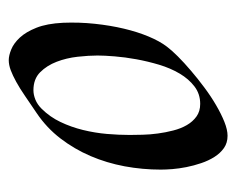

<svg xmlns="http://www.w3.org/2000/svg" viewBox="-72 -472 555 452"><g transform="rotate(-90 206.0 -246.5)"><path d="M377.9 -376Q379.4 -337.9 375.5 -301.3Q371.6 -264.6 364 -232.7Q356.4 -200.7 345.5 -174.6Q334.5 -148.4 321.8 -131.8Q313.5 -120.6 298.6 -105.7Q283.7 -90.8 265.1 -75Q246.6 -59.1 225.6 -43.5Q204.6 -27.8 184.1 -15.9Q163.6 -3.9 144.8 3.7Q126 11.2 111.8 11.2Q95.2 11.2 83 2.7Q70.8 -5.9 62 -19.8Q53.2 -33.7 47.4 -51Q41.5 -68.4 38.1 -85.7Q34.7 -103 33.4 -118.9Q32.2 -134.8 32.2 -146Q32.2 -189 40 -231.2Q47.9 -273.4 64.2 -311.5Q80.6 -349.6 105.5 -382.1Q130.4 -414.6 165 -438Q187.5 -453.1 205.6 -465.6Q223.6 -478 238.8 -486.3Q253.9 -494.6 266.4 -499.3Q278.8 -503.9 290 -503.9Q300.8 -503.9 315.2 -498Q329.6 -492.2 343 -477.8Q356.4 -463.4 366.2 -438.7Q376 -414.1 377.9 -376ZM300.8 -294.9Q300.8 -315.4 297.9 -341.8Q294.9 -368.2 286.1 -391.1Q277.3 -414.1 261.5 -429.9Q245.6 -445.8 219.2 -445.8Q208.5 -445.8 197 -441.2Q185.5 -436.5 175.8 -426.8Q156.2 -407.2 144.3 -382.1Q132.3 -356.9 125.5 -329.1Q118.7 -301.3 116.2 -272.9Q113.8 -244.6 113.8 -219.2Q113.8 -206.1 114.3 -188.7Q114.7 -171.4 117.2 -153.1Q119.6 -134.8 124.3 -116.7Q128.9 -98.6 137 -84.7Q145 -70.8 157.2 -62Q169.4 -53.2 187 -53.2Q210.4 -53.2 228 -66.7Q245.6 -80.1 258.3 -101.6Q271 -123 279.1 -149.9Q287.1 -176.8 292 -203.6Q296.9 -230.5 298.8 -254.6Q300.8 -278.8 300.8 -294.9Z"/></g></svg>

Font: Quintessential
Style: Regular
Weight: 400
Designer: Astigmatic (AOETI)
Foundry: Astigmatic (AOETI)
Version: Version 1.000